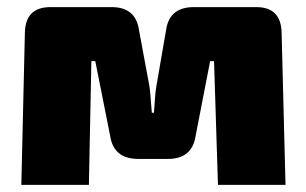

<svg xmlns="http://www.w3.org/2000/svg" viewBox="-20 -520 862 540"><path d="M525 -500H701Q770 -500 772 -429L783 0H593L582 -348H571L530 -137Q520 -73 452 -73H369Q300 -73 290 -137L248 -348H237L230 0H40L50 -429Q52 -500 122 -500H294Q362 -500 371 -435L400 -279Q402 -269 407 -203H413Q414 -211 415.5 -237.5Q417 -264 420 -279L447 -435Q456 -500 525 -500Z"/></svg>

Font: Exo 2.0 Black
Style: Regular
Weight: 900
Designer: Natanael Gama
Version: Version 1.001;PS 001.001;hotconv 1.0.70;makeotf.lib2.5.58329